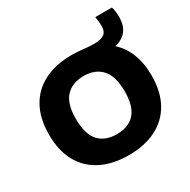

<svg xmlns="http://www.w3.org/2000/svg" viewBox="-194 -1071 1252 1264"><g transform="rotate(-30 432.0 -439.0)"><path d="M432 10Q312.5 10 224.8 -33.5Q137 -77 89.5 -161.8Q42 -246.5 42 -370Q42 -493.5 89.8 -578.2Q137.5 -663 225 -706.5Q312.5 -750 432 -750Q474.5 -750 518.2 -744.8Q562 -739.5 599 -739.5Q649.5 -739.5 674.8 -756.8Q700 -774 700 -818Q700 -833 698.2 -849.2Q696.5 -865.5 692.5 -888H819.5Q825.5 -866 827.5 -847.8Q829.5 -829.5 829.5 -811.5Q829.5 -744.5 797.8 -706.2Q766 -668 711 -656.5Q764.5 -609.5 793.2 -537.2Q822 -465 822 -370Q822 -247 774.2 -162.2Q726.5 -77.5 639 -33.8Q551.5 10 432 10ZM432 -149Q520.5 -149 568.5 -202Q616.5 -255 616.5 -366.5Q616.5 -483 567.8 -537Q519 -591 432 -591Q345 -591 296 -538.8Q247 -486.5 247 -373.5Q247 -255.5 295.2 -202.2Q343.5 -149 432 -149Z"/></g></svg>

Font: Encode Sans SmExp XBd
Style: Regular
Weight: 800
Width: 6
Designer: Multiple Designers
Foundry: Impallari Type
Version: Version 3.002; ttfautohint (v1.8.3) -l 8 -r 50 -G 200 -x 14 